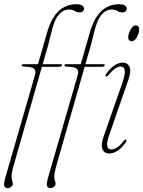

<svg xmlns="http://www.w3.org/2000/svg" viewBox="-40 -736 694 930"><path d="M65 -420Q65 -425 74 -425H144L188 -578.5Q227 -715.5 330 -715.5Q348.5 -715.5 357.8 -709.2Q367 -703 367 -694.5Q367 -687 362 -681.5Q357 -676 347 -676Q331.5 -676 321.5 -683Q311.5 -690 293.5 -690Q271 -690 252.2 -672.5Q233.5 -655 224 -628.5Q214.5 -604.5 207.8 -575Q201 -545.5 192.5 -514.5L166.5 -425H254.5Q260.5 -425 260.5 -421Q260.5 -412.5 244.5 -412.5H163L24 73Q16 102 16 120Q16 131.5 19 138.5Q22 145.5 22 154Q22 163 14.5 169Q7 175 -3 175Q-17 175 -19.5 162.8Q-22 150.5 -13.5 122L129.5 -372.5Q135 -391.5 125.8 -402Q116.5 -412.5 76.5 -413.5Q65 -413.5 65 -420ZM272 -420Q272 -425 281 -425H351L395 -578.5Q434 -715.5 537 -715.5Q555.5 -715.5 564.8 -709.2Q574 -703 574 -694.5Q574 -687 569 -681.5Q564 -676 554 -676Q538.5 -676 528.5 -683Q518.5 -690 500.5 -690Q478 -690 459.2 -672.5Q440.5 -655 431 -628.5Q421.5 -604.5 414.8 -575Q408 -545.5 399.5 -514.5L373.5 -425H461.5Q467.5 -425 467.5 -421Q467.5 -412.5 451.5 -412.5H370L231 73Q223 102 223 120Q223 131.5 226 138.5Q229 145.5 229 154Q229 163 221.5 169Q214 175 204 175Q190 175 187.5 162.8Q185 150.5 193.5 122L336.5 -372.5Q342 -391.5 332.8 -402Q323.5 -412.5 283.5 -413.5Q272 -413.5 272 -420ZM598.5 -536Q581 -536 581 -556.5Q581 -566 586 -579.2Q591 -592.5 599.2 -602.8Q607.5 -613 617 -613Q634 -613 634 -592.5Q634 -576 623 -556Q612 -536 598.5 -536ZM490 -85Q476 -45.5 479.5 -28.8Q483 -12 499 -12Q510 -12 525 -20.5Q540 -29 560 -54Q566 -62 571 -59Q575 -55.5 569.5 -47Q549.5 -18.5 528.8 -5.5Q508 7.5 489 7.5Q465.5 7.5 456.5 -12.5Q447.5 -32.5 461.5 -73.5L551.5 -331.5Q567 -376.5 564.2 -395Q561.5 -413.5 544.5 -413.5Q532 -413.5 518 -404.2Q504 -395 483.5 -370.5Q477.5 -363 473 -366Q468 -369.5 474 -377.5Q512.5 -432.5 555 -432.5Q578.5 -432.5 587.5 -412.2Q596.5 -392 581.5 -348.5Z"/></svg>

Font: Fraunces 144pt S050 Thin
Style: Italic
Weight: 100
Italic angle: -16°
Version: Version 1.000; ttfautohint (v1.8.3)